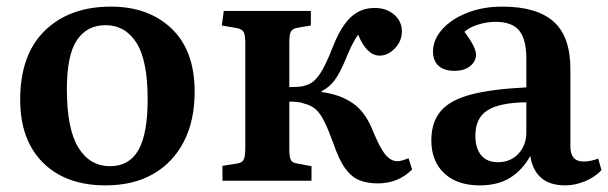

<svg xmlns="http://www.w3.org/2000/svg" viewBox="-20 -546 1838 580"><path d="M299 14Q179 14 110 -54.5Q41 -123 41 -245Q41 -381 115.5 -453.5Q190 -526 315 -526Q429 -526 498.5 -459.5Q568 -393 568 -269Q568 -181 535 -117.5Q502 -54 442 -20Q382 14 299 14ZM313 -44Q370 -44 398 -92.5Q426 -141 426 -246Q426 -364 392 -417Q358 -470 299 -470Q243 -470 212.5 -425Q182 -380 182 -276Q182 -157 216.5 -100.5Q251 -44 313 -44Z M1121 8Q1090 8 1066 -1.5Q1042 -11 1023 -37Q1004 -63 987 -113Q972 -154 960 -178.5Q948 -203 934 -215.5Q920 -228 899 -233Q889 -237 878 -238Q867 -239 854 -239V-95Q854 -72 858.5 -63Q863 -54 878 -52L921 -44V0H652V-45L696 -52Q711 -54 716 -63.5Q721 -73 721 -99V-416Q721 -440 716 -449Q711 -458 696 -461L650 -469L656 -513H919V-469L878 -462Q863 -459 858.5 -450Q854 -441 854 -416V-283Q870 -283 883 -284Q896 -285 909 -290Q929 -297 946 -322Q963 -347 985 -403Q1009 -465 1039 -493.5Q1069 -522 1112 -522Q1147 -522 1170.5 -502Q1194 -482 1194 -451Q1194 -422 1173 -400Q1152 -378 1127 -378Q1088 -378 1062 -441Q1052 -428 1043 -409.5Q1034 -391 1022 -362Q1007 -326 991.5 -304.5Q976 -283 951 -270V-268Q1006 -261 1044.5 -235Q1083 -209 1105 -154Q1128 -98 1144.5 -78.5Q1161 -59 1181 -59Q1192 -59 1214 -68L1225 -34Q1183 8 1121 8Z M1429 14Q1361 14 1322 -22.5Q1283 -59 1283 -122Q1283 -177 1311.5 -210.5Q1340 -244 1403 -260.5Q1466 -277 1570 -282V-369Q1570 -427 1548.5 -453.5Q1527 -480 1477 -480Q1450 -480 1423.5 -471.5Q1397 -463 1383 -450Q1403 -423 1410.5 -407Q1418 -391 1418 -381Q1418 -361 1400.5 -346.5Q1383 -332 1353 -332Q1321 -332 1304.5 -347.5Q1288 -363 1288 -390Q1288 -426 1315.5 -457Q1343 -488 1390.5 -507Q1438 -526 1498 -526Q1601 -526 1652 -481Q1703 -436 1703 -338V-104Q1703 -58 1743 -58Q1764 -58 1787 -67L1797 -32Q1776 -10 1746 2Q1716 14 1688 14Q1640 14 1614 -9.5Q1588 -33 1582 -75Q1558 -32 1521 -9Q1484 14 1429 14ZM1484 -56Q1522 -56 1546 -81.5Q1570 -107 1570 -147V-237Q1490 -236 1453 -213Q1416 -190 1416 -136Q1416 -98 1433.5 -77Q1451 -56 1484 -56Z"/></svg>

Font: Literata 36pt SemiBold
Style: Regular
Weight: 600
Designer: Latin by Veronika Burian and Jose Scaglione. Greek by Irene Vlachou. Cyrillic by Vera Evstafieva.
Foundry: TypeTogether
Version: Version 3.002